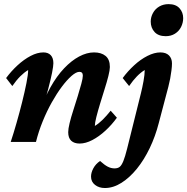

<svg xmlns="http://www.w3.org/2000/svg" viewBox="-20 -692 913 936"><path d="M368.2 7.8Q341.8 7.8 327.1 -5.9Q312.5 -19.5 312.5 -47.9Q312.5 -63.5 319.3 -91.8Q326.2 -120.1 337.4 -154.8Q348.6 -189.5 358.9 -223.1Q369.1 -256.8 376.5 -283.7Q383.8 -310.5 383.8 -323.2Q383.8 -341.8 367.2 -341.8Q351.6 -341.8 329.1 -322.3Q306.6 -302.7 281.7 -269.5Q256.8 -236.3 232.4 -192.9Q208 -149.4 188 -100.1Q168 -50.8 155.3 0H32.2Q45.9 -41 60.5 -92.3Q75.2 -143.6 87.9 -194.3Q100.6 -245.1 108.9 -287.1Q117.2 -329.1 117.2 -350.6Q97.7 -338.9 78.6 -319.8Q59.6 -300.8 40 -272.5L9.8 -311.5Q34.2 -344.7 65.4 -373.5Q96.7 -402.3 129.4 -419.4Q162.1 -436.5 191.4 -436.5Q214.8 -436.5 227.5 -422.9Q240.2 -409.2 240.2 -383.8Q240.2 -370.1 233.9 -337.9Q227.5 -305.7 214.8 -257.3Q202.1 -209 181.6 -144.5H173.8Q195.3 -211.9 226.1 -266.6Q256.8 -321.3 292.5 -358.9Q328.1 -396.5 365.7 -416.5Q403.3 -436.5 438.5 -436.5Q473.6 -436.5 494.6 -419.4Q515.6 -402.3 515.6 -365.2Q515.6 -350.6 508.3 -321.3Q501 -292 489.7 -256.8Q478.5 -221.7 467.8 -186Q457 -150.4 449.7 -121.6Q442.4 -92.8 442.4 -78.1Q461.9 -89.8 481 -108.9Q500 -127.9 519.5 -152.3L549.8 -118.2Q525.4 -84 494.1 -55.2Q462.9 -26.4 430.2 -9.3Q397.5 7.8 368.2 7.8ZM800.8 -269.5 753.9 -91.8Q737.3 -27.3 710 29.8Q682.6 86.9 647.5 130.4Q612.3 173.8 572.3 199.2Q532.2 224.6 491.2 224.6Q462.9 224.6 443.4 209.5Q423.8 194.3 423.8 168.9Q423.8 149.4 435.1 128.4Q446.3 107.4 467.8 92.8Q489.3 112.3 505.4 120.6Q521.5 128.9 538.1 128.9Q554.7 128.9 564 121.1Q573.2 113.3 581.5 92.8Q589.8 72.3 599.6 33.2L667 -237.3Q673.8 -264.6 679.7 -296.9Q685.5 -329.1 685.5 -350.6Q666 -338.9 647.5 -319.8Q628.9 -300.8 609.4 -272.5L578.1 -311.5Q602.5 -344.7 633.8 -373.5Q665 -402.3 698.7 -419.4Q732.4 -436.5 761.7 -436.5Q789.1 -436.5 803.7 -421.9Q818.4 -407.2 818.4 -382.8Q818.4 -369.1 815.9 -349.1Q813.5 -329.1 809.6 -308.6Q805.7 -288.1 800.8 -269.5ZM788.1 -515.6Q752 -515.6 733.4 -536.1Q714.8 -556.6 714.8 -586.9Q714.8 -608.4 725.6 -628.4Q736.3 -648.4 756.3 -660.2Q776.4 -671.9 801.8 -671.9Q836.9 -671.9 855 -651.9Q873 -631.8 873 -603.5Q873 -581.1 862.8 -560.5Q852.5 -540 833 -527.8Q813.5 -515.6 788.1 -515.6Z"/></svg>

Font: Crimson Pro ExtraLight
Style: Bold Italic
Weight: 700
Italic angle: -12°
Version: Version 1.002